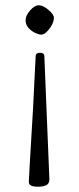

<svg xmlns="http://www.w3.org/2000/svg" viewBox="-20 -696 301 727"><path d="M113.2 -571.4Q99.4 -577.9 88.1 -590Q76.9 -602.1 76.9 -619.5Q76.9 -637 93.9 -656.5Q110.8 -676 127 -676Q143.1 -676 163.6 -658.6Q184.1 -641.1 184.1 -628.7Q184.1 -616.2 176.3 -601.4Q168.5 -586.7 157.2 -575.8Q146 -564.9 136.5 -564.9Q127 -564.9 113.2 -571.4ZM147.9 -483.2 167 -17.1Q167 -1.2 155.8 4.9Q144.5 11 124.5 11Q104.5 11 96.8 6.2Q89.1 1.5 89.1 -7.6Q89.1 -16.6 92.8 -76.4Q106.4 -291.3 115 -483.2Q115 -496.1 131.5 -496.1Q147.9 -496.1 147.9 -483.2Z"/></svg>

Font: Fanwood Text
Style: Regular
Weight: 400
Version: Version 1.1001